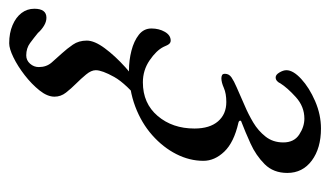

<svg xmlns="http://www.w3.org/2000/svg" viewBox="-252 -280 735 428"><g transform="rotate(90 116.0 -66.5)"><path d="M59 14Q37 14 15.5 8.5Q-6 3 -20 -8Q-34 -19 -34 -36Q-34 -53 -26.5 -66Q-19 -79 -7 -79Q-3 -79 0 -76Q3 -73 7 -63Q15 -47 37 -32Q59 -17 86 -17Q133 -17 161 -50Q189 -83 189 -132Q189 -166 173 -184.5Q157 -203 130 -203Q111 -203 98.5 -197.5Q86 -192 77 -192Q73 -192 70 -193.5Q67 -195 67 -200Q67 -209 75 -214.5Q83 -220 97 -226L138 -244Q157 -252 175.5 -263Q194 -274 207 -290.5Q220 -307 220 -330Q220 -354 202.5 -365.5Q185 -377 167 -377Q140 -377 119 -358Q98 -339 88 -323Q87 -320 83.5 -316.5Q80 -313 75 -313Q69 -313 64 -321.5Q59 -330 59 -337Q59 -352 78.5 -370Q98 -388 128 -401Q158 -414 189 -414Q233 -414 260.5 -393.5Q288 -373 288 -339Q288 -308 268.5 -288.5Q249 -269 222.5 -257Q196 -245 175 -237Q171 -236 171.5 -233.5Q172 -231 176 -230Q220 -220 240.5 -198.5Q261 -177 261 -152Q261 -121 246 -91.5Q231 -62 204 -38Q177 -14 140 0Q103 14 59 14ZM-1 281Q-24 281 -41.5 273.5Q-59 266 -68.5 253.5Q-78 241 -78 225Q-78 198 -58 198Q-49 198 -40 203.5Q-31 209 -24 217Q-13 226 -1.5 234.5Q10 243 26 243Q37 243 44.5 234.5Q52 226 52 215Q52 198 42 186.5Q32 175 21 163Q11 152 2 139Q-7 126 -7 108Q-7 91 10 68Q27 45 52.5 22Q78 -1 105 -17H135Q89 20 74 47Q59 74 59 88Q59 98 68.5 109.5Q78 121 89 132Q100 143 109 154.5Q118 166 118 180Q118 196 104 213.5Q90 231 70 246.5Q50 262 30.5 271.5Q11 281 -1 281Z"/></g></svg>

Font: EB Garamond
Style: Italic
Weight: 400
Italic angle: -17.2°
Designer: Georg Duffner and Octavio Pardo
Foundry: Georg Duffner
Version: Version 1.001